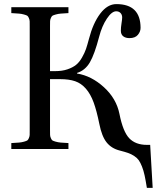

<svg xmlns="http://www.w3.org/2000/svg" viewBox="-20 -727 778 937"><path d="M35.2 0V-28.8Q60.5 -30.3 72.8 -31.2Q85 -32.2 97.2 -35.6Q109.4 -39.1 113.3 -41.7Q117.2 -44.4 120.8 -52.7Q124.5 -61 124.8 -68.6Q125 -76.2 125 -92.8V-599.1Q125 -615.7 124.8 -623.3Q124.5 -630.9 120.8 -639.2Q117.2 -647.5 113.3 -650.1Q109.4 -652.8 97.2 -656.2Q85 -659.7 72.8 -660.6Q60.5 -661.6 35.2 -663.1V-691.9H314V-663.1Q288.6 -661.6 276.4 -660.6Q264.2 -659.7 252 -656.2Q239.7 -652.8 235.8 -650.1Q231.9 -647.5 228.3 -639.2Q224.6 -630.9 224.4 -623.3Q224.1 -615.7 224.1 -599.1V-379.9H250Q283.7 -379.9 309.3 -388.7Q335 -397.5 351.1 -410.4Q367.2 -423.3 380.1 -446Q393.1 -468.8 399.7 -488Q406.2 -507.3 414.1 -537.1Q434.1 -614.3 469.2 -660.6Q504.4 -707 547.9 -707Q666 -707 666 -590.8Q666 -572.8 652.8 -556.9Q639.6 -541 611.8 -541Q592.8 -541 581.3 -550Q569.8 -559.1 569.8 -577.1Q569.8 -593.3 573 -613Q576.2 -632.8 576.2 -642.1Q576.2 -654.8 568.4 -663.3Q560.5 -671.9 546.9 -671.9Q525.4 -671.9 501.5 -636Q477.5 -600.1 463.9 -547.9Q441.4 -461.9 418.5 -422.6Q395.5 -383.3 356 -371.1V-368.2Q426.3 -356.9 487.1 -301.5Q547.9 -246.1 563 -170.9Q580.1 -84.5 610.8 -52.2Q641.6 -20 696.8 -20H712.9L725.1 189.9H696.8Q690.9 153.3 685.8 129.4Q680.7 105.5 672.9 85.7Q665 65.9 657 54.7Q648.9 43.5 634.8 34.2Q620.6 24.9 605.2 19.5Q589.8 14.2 564.9 7.8Q523.9 -2.4 500.2 -32.2Q476.6 -62 464.8 -122.1Q451.7 -187 436.8 -227.5Q421.9 -268.1 399.2 -294.2Q376.5 -320.3 346.7 -330.6Q316.9 -340.8 272.9 -340.8H224.1V-92.8Q224.1 -76.2 224.4 -68.6Q224.6 -61 228.3 -52.7Q231.9 -44.4 235.8 -41.7Q239.7 -39.1 252 -35.6Q264.2 -32.2 276.4 -31.2Q288.6 -30.3 314 -28.8V0Z"/></svg>

Font: Heuristica
Style: Regular
Weight: 400
Version: Version 1.0.2